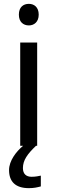

<svg xmlns="http://www.w3.org/2000/svg" viewBox="-20 -757 298 997"><path d="M130 -737C101 -737 78 -720 78 -681C78 -643 101 -625 130 -625C157 -625 181 -643 181 -681C181 -720 157 -737 130 -737ZM99 116C99 75 122 43 167 0H173V-536H85V0H100C64 30 27 78 27 126C27 185 59 220 130 220C156 220 173 216 192 211V155C181 157 166 161 144 161C116 161 99 146 99 116Z"/></svg>

Font: Noto Sans Gujarati UI
Style: Regular
Weight: 400
Designer: Jelle Bosma - Monotype Design Team, Universal Thirst
Foundry: Monotype Imaging Inc.
Version: Version 2.106